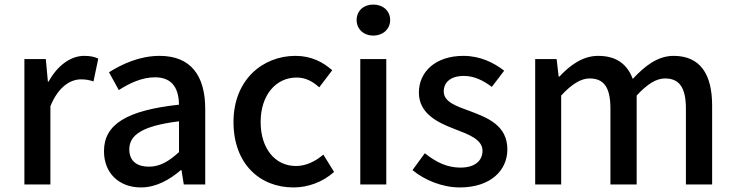

<svg xmlns="http://www.w3.org/2000/svg" viewBox="-20 -809 3222 842"><path d="M87 0H201V-343C236 -430 290 -461 335 -461C357 -461 371 -458 390 -452L411 -552C394 -560 376 -564 349 -564C290 -564 232 -522 193 -451H190L181 -550H87Z M598 13C664 13 723 -20 773 -63H776L786 0H880V-331C880 -477 817 -564 680 -564C592 -564 515 -528 458 -492L501 -414C548 -444 602 -470 660 -470C741 -470 764 -414 765 -350C536 -325 436 -264 436 -146C436 -49 503 13 598 13ZM633 -78C584 -78 547 -100 547 -154C547 -216 602 -257 765 -277V-142C720 -101 681 -78 633 -78Z M1267 13C1330 13 1395 -10 1445 -55L1398 -131C1365 -103 1324 -81 1278 -81C1186 -81 1123 -158 1123 -274C1123 -391 1189 -469 1281 -469C1319 -469 1350 -453 1380 -426L1437 -501C1397 -536 1346 -564 1276 -564C1131 -564 1004 -458 1004 -274C1004 -92 1118 13 1267 13Z M1560 0H1674V-550H1560ZM1617 -653C1659 -653 1691 -681 1691 -721C1691 -762 1659 -789 1617 -789C1575 -789 1544 -762 1544 -721C1544 -681 1575 -653 1617 -653Z M1996 13C2132 13 2205 -62 2205 -154C2205 -258 2120 -292 2043 -321C1983 -343 1926 -361 1926 -408C1926 -446 1954 -476 2014 -476C2060 -476 2099 -456 2137 -428L2191 -499C2146 -534 2086 -564 2012 -564C1891 -564 1817 -495 1817 -403C1817 -310 1901 -271 1974 -243C2034 -220 2096 -198 2096 -148C2096 -106 2065 -74 1999 -74C1940 -74 1892 -98 1843 -137L1789 -63C1842 -19 1920 13 1996 13Z M2327 0H2441V-390C2487 -440 2528 -465 2565 -465C2628 -465 2657 -427 2657 -332V0H2772V-390C2818 -440 2858 -465 2896 -465C2958 -465 2988 -427 2988 -332V0H3103V-346C3103 -486 3049 -564 2934 -564C2865 -564 2809 -521 2755 -463C2731 -526 2685 -564 2603 -564C2535 -564 2480 -523 2433 -473H2430L2421 -550H2327Z"/></svg>

Font: Noto Sans Japanese Medium
Style: Regular
Weight: 500
Designer: Ryoko NISHIZUKA (kana & ideographs); Paul D. Hunt (Latin, Greek & Cyrillic); Wenlong ZHANG (bopomofo); Sandoll Communica
Foundry: Adobe Systems Incorporated
Version: Version 1.000;PS 1;hotconv 1.0.78;makeotf.lib2.5.61930